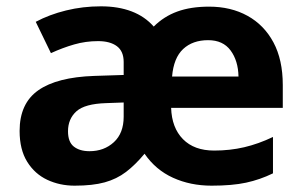

<svg xmlns="http://www.w3.org/2000/svg" viewBox="-20 -577 957 607"><path d="M641 -556Q710 -556 762.5 -527Q815 -498 844.5 -443Q874 -388 874 -308V-236H521Q523 -173 558.5 -137Q594 -101 657 -101Q707 -101 752 -111.5Q797 -122 843 -144V-29Q802 -9 758 0.5Q714 10 649 10Q582 10 527 -15Q472 -40 437 -91Q408 -56 378.5 -33.5Q349 -11 311 -0.5Q273 10 216 10Q169 10 129.5 -8.5Q90 -27 66 -65.5Q42 -104 42 -163Q42 -250 101 -291.5Q160 -333 278 -337L371 -340V-381Q371 -415 349.5 -431Q328 -447 290 -447Q251 -447 214.5 -436.5Q178 -426 141 -409L93 -508Q136 -531 189 -544Q242 -557 299 -557Q354 -557 396 -541Q438 -525 466 -493Q498 -525 540.5 -540.5Q583 -556 641 -556ZM316 -251Q248 -249 221.5 -225Q195 -201 195 -162Q195 -128 213.5 -113.5Q232 -99 263 -99Q309 -99 340 -127.5Q371 -156 371 -208V-253ZM638 -450Q589 -450 559 -422Q529 -394 524 -335H734Q733 -385 709 -417.5Q685 -450 638 -450Z"/></svg>

Font: Noto Sans Sundanese
Style: Bold
Weight: 700
Version: Version 2.003